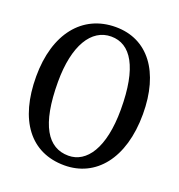

<svg xmlns="http://www.w3.org/2000/svg" viewBox="-131 -822 880 945"><g transform="rotate(20 309.0 -350.0)"><path d="M309.5 13.5C472.5 13.5 587.5 -121 587.5 -355.5C587.5 -576.5 484.5 -713 316 -713C142 -713 30 -575 30 -351C30 -122 132 13.5 309.5 13.5ZM312 -38C204 -38 140 -135.5 140 -362.5C140 -553.5 207.5 -661.5 311 -661.5C413.5 -661.5 477.5 -561 477.5 -339.5C477.5 -136.5 406.5 -38 312 -38Z"/></g></svg>

Font: dr Title
Style: Regular
Weight: 400
Version: Version 1.000;hotconv 1.0.109;makeotfexe 2.5.65596